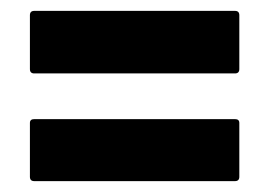

<svg xmlns="http://www.w3.org/2000/svg" viewBox="-20 -552 502 353"><path d="M35 -326Q35 -333 43 -333H412Q420 -333 420 -326V-227Q420 -219 412 -219H43Q35 -219 35 -227ZM35 -524Q35 -532 43 -532H412Q420 -532 420 -524V-425Q420 -417 412 -417H43Q35 -417 35 -425Z"/></svg>

Font: RonaldsonGothic
Style: Regular
Weight: 400
Designer: Mr. Robertson for MacKellar, Smiths & Jordan Co. Philadelphia
Foundry: CAT-Fonts Peter Wiegel
Version: Version 1.000